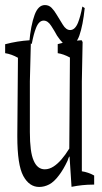

<svg xmlns="http://www.w3.org/2000/svg" viewBox="-27 -744 400 754"><path d="M41 -208V-214.8Q42 -370.6 43.5 -517.1Q18.6 -531.2 -6.8 -535.2Q-6.8 -557.6 -6.8 -570.3Q41.5 -583 89.4 -585.9Q91.8 -587.4 94.2 -578.6Q92.3 -506.8 90.3 -424.8Q90.3 -330.1 90.3 -225.6Q90.3 -146.5 105 -113.8Q119.6 -79.1 148.9 -79.1Q166.5 -79.1 183.6 -90.3Q213.9 -109.9 245.1 -160.6Q246.1 -344.2 247.6 -518.1Q222.7 -531.7 199.7 -535.2Q199.7 -557.6 199.7 -570.8Q245.1 -583.5 292 -585.9Q294.4 -586.9 297.4 -578.6Q295.9 -506.8 294.4 -424.8Q294.4 -252.9 294.4 -71.3Q318.8 -67.9 342.8 -54.7Q342.8 -42 342.8 -19Q340.8 -19 338.4 -19Q296.4 -19 253.9 -10.3Q250 -74.7 246.1 -129.9Q242.2 -126.5 238.3 -112.8Q222.2 -78.6 205.1 -56.2Q185.5 -29.8 166.3 -19.8Q147 -9.8 127 -9.8Q87.9 -9.8 64.5 -53Q41 -96.2 41 -208ZM248.5 -626Q267.6 -626 279.3 -654.8Q289.1 -679.2 296.4 -718.3L305.7 -712.4Q298.8 -645 284.7 -604.5Q271 -565.9 244.6 -565.9Q229 -565.9 218.8 -576.4Q208.5 -586.9 197.3 -603.5Q186.5 -623.5 174.3 -642.1Q161.1 -663.1 144.5 -663.1Q126 -663.1 114.7 -634.8Q105 -610.8 97.7 -571.3L87.9 -576.7Q93.8 -644.5 108.9 -685.5Q123 -724.1 149.4 -724.1Q165 -724.1 175.8 -713.1Q186.5 -702.1 195.8 -686Q208.5 -666 219.7 -647Q232.4 -626 248.5 -626Z"/></svg>

Font: Scarab Serif
Style: Condensed-Light
Weight: 300
Designer: John Roberts
Foundry: Scarab
Version: 1.0